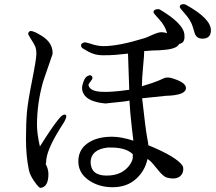

<svg xmlns="http://www.w3.org/2000/svg" viewBox="-20 -886 1040 924"><path d="M868 -709Q868 -674 834.5 -674Q801 -674 792 -700L783 -730Q773 -764 746 -793Q719 -822 719 -826V-828Q719 -842 743 -842Q747 -842 753 -838Q859 -774 867 -724Q868 -716 868 -709ZM995 -740Q995 -700 954 -700Q926 -700 917 -726L908 -756Q899 -787 872 -817.5Q845 -848 845 -852Q845 -866 863 -866Q867 -866 873 -864Q995 -797 995 -740ZM416 -108Q416 -41 493 -41Q570 -41 606 -95Q619 -115 619 -128V-144Q586 -176 515 -176Q507 -176 499 -176Q419 -167 416 -108ZM479 -444H500Q513 -444 555 -448L602 -454L596 -628L536 -622Q510 -620 474 -620Q438 -620 407 -636.5Q376 -653 373 -658Q370 -663 370 -668.5Q370 -674 376.5 -678Q383 -682 387 -682H392L415 -676Q448 -664 478 -664Q551 -664 674 -702Q680 -703 710.5 -717Q741 -731 756.5 -731Q772 -731 799.5 -722Q827 -713 837.5 -697Q848 -681 841 -672Q827 -650 769 -646L747 -644Q716 -644 674 -640Q674 -621 668.5 -564Q663 -507 663 -471Q723 -489 743 -498Q763 -507 770 -510Q777 -513 788.5 -513Q800 -513 816 -507Q875 -488 875 -462Q875 -432 801 -426L779 -425Q772 -424 664 -413Q681 -261 687.5 -227.5Q694 -194 694 -187Q829 -132 859 -88Q862 -81 862 -72.5Q862 -64 859 -55Q847 -27 812 -27Q801 -27 784 -31Q767 -35 740.5 -68Q714 -101 706.5 -108Q699 -115 690 -121Q677 -62 633 -23.5Q589 15 522 15Q455 15 406 -19.5Q357 -54 357 -109.5Q357 -165 401.5 -196.5Q446 -228 519 -228Q563 -228 622 -209L615 -266Q605 -355 603 -402Q599 -399 487 -388Q401 -396 381 -437Q375 -449 375 -462.5Q375 -476 382.5 -495Q390 -514 399.5 -519Q409 -524 413 -524Q417 -524 421 -520.5Q425 -517 425 -511Q425 -505 415 -493Q405 -481 406 -476Q413 -444 479 -444ZM200 -96Q213 -73 213 -48Q213 13 176 18H174Q167 18 145.5 -12.5Q124 -43 119 -68Q105 -136 105 -214.5Q105 -293 109.5 -344.5Q114 -396 134.5 -499Q155 -602 155 -626.5Q155 -651 148.5 -664.5Q142 -678 128.5 -699Q115 -720 115.5 -724.5Q116 -729 120 -733Q124 -737 127 -737Q144 -737 183 -712Q233 -680 233 -632Q233 -629 233 -626L188 -495Q158 -391 158 -284Q158 -243 172 -181L202 -228Q249 -300 272 -324Q284 -335 291.5 -334.5Q299 -334 299 -326Q299 -318 290 -301L268 -266Q202 -160 202 -106V-105Q201 -101 200 -96Z"/></svg>

Font: Sawarabi Mincho
Style: Regular
Weight: 400
Version: Version 1.00